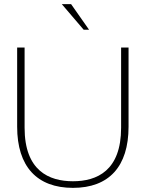

<svg xmlns="http://www.w3.org/2000/svg" viewBox="-20 -900 705 929"><path d="M63 -670V-287C63 -94 159 9 333 9C507 9 602 -94 602 -287V-670H566V-282C566 -74 449 -23 333 -23C217 -23 99 -74 99 -282V-670ZM279 -880 385 -756H411L324 -880Z"/></svg>

Font: LT Wave Alt Thin
Style: Regular
Weight: 100
Designer: Daniel Lyons
Version: Version 2.5 (Glyphs App)